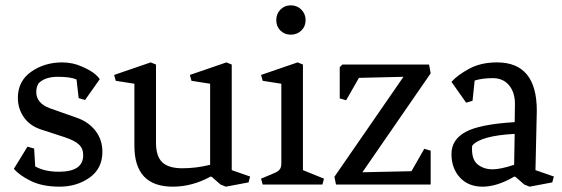

<svg xmlns="http://www.w3.org/2000/svg" viewBox="-20 -692 2106 720"><path d="M267 -394Q244 -404 196.5 -404Q149 -404 125 -380Q116 -366 116 -347Q116 -305 167 -286L269 -250Q312 -235 338 -201.5Q364 -168 364 -123Q364 -60 316 -26Q268 8 203.5 8Q139 8 95.5 -13.5Q52 -35 32 -59L83 -142L108 -135L112 -68Q147 -48 201 -48Q292 -48 292 -110Q292 -135 276 -150Q260 -165 224 -177L132 -207Q91 -221 69 -253Q47 -285 47 -325Q47 -388 97 -423Q147 -458 213 -458Q253 -458 288 -442Q337 -421 354 -395L299 -317L275 -324Z M628 8Q484 8 484 -145V-378L414 -389L408 -411L545 -458L565 -450V-157Q565 -106 588.5 -83.5Q612 -61 664 -61Q716 -61 768 -74V-378L698 -389L692 -411L829 -458L849 -450V-54L918 -30L912 -8L827 8L807 0L775 -28L770 -30Q701 8 628 8Z M1035 -79V-378L965 -389L959 -411L1096 -458L1116 -450V-54L1195 -22L1189 0H965L959 -22L1004 -41Q1022 -48 1028.5 -56Q1035 -64 1035 -79ZM1070.5 -562Q1047 -562 1031.5 -577.5Q1016 -593 1016 -616.5Q1016 -640 1031.5 -656Q1047 -672 1070.5 -672Q1094 -672 1110 -656Q1126 -640 1126 -616.5Q1126 -593 1110 -577.5Q1094 -562 1070.5 -562Z M1595 0H1240L1234 -29L1493 -404L1326 -400L1278 -316L1254 -323V-440L1264 -450H1589L1595 -417L1339 -46L1523 -50L1571 -134L1595 -127Z M1908 -74 1910 -190Q1782 -183 1751 -146Q1750 -141 1750 -133Q1750 -91 1773 -74Q1796 -57 1826.5 -57Q1857 -57 1908 -74ZM1909 -30Q1844 8 1790 8Q1736 8 1704.5 -26.5Q1673 -61 1673 -114.5Q1673 -168 1725.5 -197Q1778 -226 1910 -234L1911 -299Q1912 -344 1889.5 -371.5Q1867 -399 1828 -399Q1789 -399 1760 -390L1752 -314L1728 -307L1673 -385Q1695 -410 1739 -434Q1783 -458 1844 -458Q1993 -458 1993 -277L1988 -54L2057 -30L2051 -8L1966 8L1946 0L1914 -28Z"/></svg>

Font: Fenix
Style: Regular
Weight: 400
Designer: Fernando Diaz
Foundry: Fernando Diaz
Version: 004.301